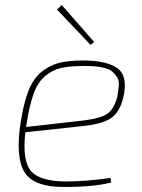

<svg xmlns="http://www.w3.org/2000/svg" viewBox="-20 -733 566 765"><path d="M341 -554 207 -695 226 -713 355 -566ZM420 -24 423 -6Q356 12 234 12Q116 12 78.5 -45.5Q41 -103 62 -244Q74 -321 93 -370Q112 -419 144 -445.5Q176 -472 214 -482Q252 -492 310 -492Q406 -492 448.5 -460.5Q491 -429 471 -344Q457 -286 422.5 -262.5Q388 -239 312 -231L81 -206Q68 -92 104 -51Q140 -10 244 -10Q322 -10 420 -24ZM84 -227 313 -253Q380 -261 407 -279.5Q434 -298 447 -346Q452 -373 453.5 -393Q455 -413 446 -426.5Q437 -440 426.5 -448.5Q416 -457 397 -462Q378 -467 360 -468.5Q342 -470 317 -470Q259 -470 224.5 -462.5Q190 -455 160.5 -430.5Q131 -406 114.5 -361Q98 -316 86 -241Z"/></svg>

Font: Ezarion Thin
Style: Italic
Weight: 250
Italic angle: -8°
Designer: Natanael Gama
Version: Version 1.001;PS 001.001;hotconv 1.0.70;makeotf.lib2.5.58329